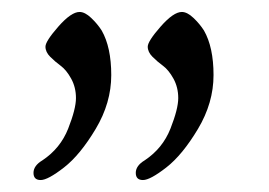

<svg xmlns="http://www.w3.org/2000/svg" viewBox="-20 -728 450 321"><path d="M222 -460Q252 -480 265 -513Q278 -546 278 -564Q278 -582 270 -596.5Q262 -611 252.5 -618Q243 -625 235 -633Q227 -641 227 -650Q227 -659 248.5 -683.5Q270 -708 284 -708Q293 -708 303.5 -698Q314 -688 321 -677Q337 -649 337 -602.5Q337 -556 311 -512.5Q285 -469 258 -448Q231 -427 219 -427Q207 -427 207 -439Q207 -451 222 -460ZM51 -460Q81 -480 94 -513Q107 -546 107 -564Q107 -582 99 -596.5Q91 -611 81.5 -618Q72 -625 64 -633Q56 -641 56 -650Q56 -659 77.5 -683.5Q99 -708 113 -708Q122 -708 132.5 -698Q143 -688 150 -677Q166 -649 166 -602.5Q166 -556 140 -512.5Q114 -469 87 -448Q60 -427 48 -427Q36 -427 36 -439Q36 -451 51 -460Z"/></svg>

Font: Sorts Mill Goudy
Style: Italic
Weight: 400
Italic angle: -7.40001°
Version: Version 003.101